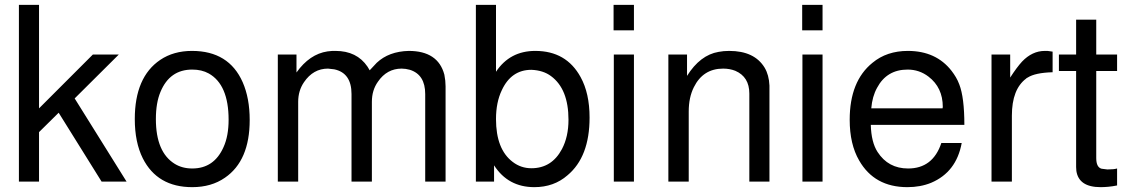

<svg xmlns="http://www.w3.org/2000/svg" viewBox="-20 -749 4652 792"><path d="M141 -729V-302L363 -524H470L288 -343L502 0H399L222 -284L141 -204V0H58V-729Z M772 -539Q924 -539 981 -410Q1010 -344 1010 -254Q1010 -86 908 -16Q852 23 773 23Q629 23 569 -96Q536 -162 536 -258Q536 -431 641 -502Q696 -539 772 -539ZM773 -462Q680 -462 642 -370Q623 -325 623 -258Q623 -121 701 -73Q732 -54 773 -54Q863 -54 902 -142Q923 -188 923 -255Q923 -400 841 -446Q812 -462 773 -462Z M1126 -524H1203V-450Q1257 -526 1331 -537L1351 -539H1364Q1452 -539 1496 -474L1505 -459L1534 -490Q1584 -537 1666 -539Q1787 -539 1813 -441Q1818 -416 1818 -393V0H1734V-361Q1734 -441 1671 -461Q1653 -466 1637 -466Q1576 -466 1539 -412Q1514 -377 1514 -329V0H1430V-361Q1430 -448 1359 -463L1333 -466Q1272 -466 1234 -410Q1210 -375 1210 -329V0H1126Z M1943 -729H2026V-453Q2083 -539 2188 -539Q2316 -539 2375 -431Q2412 -364 2412 -264Q2412 -102 2321 -26Q2265 23 2184 23Q2076 23 2018 -67V0H1943ZM2172 -461Q2089 -461 2050 -377Q2026 -327 2026 -258Q2026 -133 2095 -81Q2129 -55 2172 -55Q2256 -55 2298 -134Q2325 -185 2325 -255Q2325 -382 2253 -435Q2221 -459 2172 -461Z M2595 -524V0H2512V-524ZM2595 -729V-624H2511V-729Z M2737 -524H2814V-436Q2868 -522 2944 -535Q2954 -537 2965 -538Q2976 -539 2988 -539Q3092 -539 3134 -470Q3152 -440 3154 -396V0H3071V-363Q3071 -432 3013 -457Q2990 -466 2963 -466Q2880 -466 2842 -389Q2821 -347 2821 -289V0H2737Z M3373 -524V0H3290V-524ZM3373 -729V-624H3289V-729Z M3572 -234Q3574 -162 3600 -122Q3644 -54 3726 -54Q3828 -54 3863 -159H3947Q3925 -39 3821 5Q3777 23 3723 23Q3587 23 3524 -87Q3485 -154 3485 -255Q3485 -414 3579 -490Q3638 -539 3725 -539Q3841 -539 3905 -457Q3915 -444 3923 -430.5Q3931 -417 3937 -401Q3958 -347 3958 -234ZM3868 -302 3869 -308Q3869 -388 3810 -433Q3772 -462 3724 -462Q3638 -462 3598 -387Q3578 -351 3574 -302Z M4070 -524H4147V-429Q4174 -471 4196 -495Q4238 -539 4290 -539H4301L4322 -536V-451Q4250 -449 4219 -429L4215 -427L4213 -425Q4154 -381 4154 -272V0H4070Z M4588 -524V-456H4502V-97Q4502 -59 4524 -53L4548 -50Q4575 -50 4588 -54V16Q4568 20 4551 21.5Q4534 23 4520 23Q4430 23 4420 -44L4419 -60V-456H4348V-524H4419V-668H4502V-524Z"/></svg>

Font: Ekushey Lal Sabuj Normal
Style: Regular
Weight: 400
Designer: Al Mamun Sumon
Foundry: Al Mamun Sumon
Version: Version 1.0